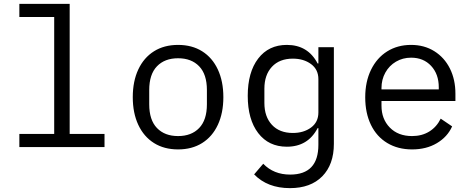

<svg xmlns="http://www.w3.org/2000/svg" viewBox="-20 -760 2440 992"><path d="M80 -68H260V-672H80V-740H340V-68H520V0H80Z M666 -258Q666 -340 694.5 -401Q723 -462 775.5 -495Q828 -528 900 -528Q972 -528 1024.5 -495Q1077 -462 1105.5 -401Q1134 -340 1134 -258Q1134 -176 1105.5 -115Q1077 -54 1024.5 -21Q972 12 900 12Q828 12 775.5 -21Q723 -54 694.5 -115Q666 -176 666 -258ZM1049 -221V-295Q1049 -376 1009 -417.5Q969 -459 900 -459Q831 -459 791 -417.5Q751 -376 751 -295V-221Q751 -140 791 -98.5Q831 -57 900 -57Q969 -57 1009 -98.5Q1049 -140 1049 -221Z M1705 -17Q1705 90 1645 151Q1585 212 1478 212Q1362 212 1293 141L1340 86Q1394 142 1479 142Q1625 142 1625 -12V-98H1621Q1571 -2 1462 -2Q1368 -2 1314 -72.5Q1260 -143 1260 -265Q1260 -387 1314 -457.5Q1368 -528 1462 -528Q1571 -528 1621 -432H1625V-516H1705ZM1625 -179V-351Q1625 -401 1587 -429Q1549 -457 1493 -457Q1424 -457 1385 -415Q1346 -373 1346 -302V-228Q1346 -157 1385 -115Q1424 -73 1493 -73Q1549 -73 1587 -101Q1625 -129 1625 -179Z M1867 -257Q1867 -338 1897 -399.5Q1927 -461 1980.5 -494.5Q2034 -528 2104 -528Q2172 -528 2224 -495.5Q2276 -463 2304.5 -406Q2333 -349 2333 -276V-238H1951V-214Q1951 -145 1994 -101Q2037 -57 2109 -57Q2160 -57 2198 -80.5Q2236 -104 2257 -147L2316 -107Q2292 -53 2237.5 -20.5Q2183 12 2109 12Q2036 12 1981 -21Q1926 -54 1896.5 -115Q1867 -176 1867 -257ZM1951 -305V-298H2247V-309Q2247 -377 2207.5 -419.5Q2168 -462 2104 -462Q2061 -462 2026 -441.5Q1991 -421 1971 -385Q1951 -349 1951 -305Z"/></svg>

Font: iA Writer Duo S
Style: Regular
Weight: 400
Designer: Mike Abbink, Paul van der Laan, Pieter van Rosmalen, Oliver Reichenstein
Foundry: Bold Monday and Information Architects Inc.
Version: Version 2.000